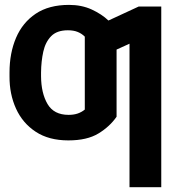

<svg xmlns="http://www.w3.org/2000/svg" viewBox="-20 -573 708 797"><path d="M649.4 -545.9V204.1H517.6V-391.6L463.9 -367.2V-88.4Q435.5 -47.4 388.4 -18.8Q341.3 9.8 263.7 9.8Q182.6 9.8 128.2 -26.1Q73.7 -62 46.4 -122.3Q19 -182.6 19.5 -256.3V-272Q19.5 -352.5 46.6 -416Q73.7 -479.5 128.4 -516.1Q183.1 -552.7 266.6 -552.7Q318.8 -552.7 360.4 -533.7Q401.9 -514.6 430.2 -487.8L555.7 -545.9ZM264.6 -96.2Q286.1 -96.2 302.5 -101.8Q318.8 -107.4 332 -118.2V-420.9Q319.3 -433.6 302.5 -440.4Q285.6 -447.3 261.7 -447.3Q216.3 -447.3 192.4 -422.9Q168.5 -398.4 159.7 -358.6Q150.9 -318.8 150.4 -272V-256.3Q150.9 -186.5 177.2 -141.4Q203.6 -96.2 264.6 -96.2Z"/></svg>

Font: Inter Tight SemiBold
Style: Regular
Weight: 600
Designer: Rasmus Andersson
Foundry: rsms
Version: Version 3.004; ttfautohint (v1.8.4.7-5d5b)